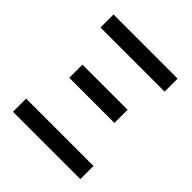

<svg xmlns="http://www.w3.org/2000/svg" viewBox="-199 -873 1010 1010"><g transform="rotate(45 306.5 -368.0)"><path d="M56 -98H557V0H56ZM139 -434H475V-336H139ZM68 -736H545V-639H68Z"/></g></svg>

Font: Noto Sans S Chinese Medium
Style: Regular
Weight: 500
Designer: Ryoko NISHIZUKA  (kana & ideographs); Paul D. Hunt (Latin, Greek & Cyrillic); Wenlong ZHANG  (bopomofo); Sandoll Communi
Foundry: Adobe Systems Incorporated
Version: Version 1.000;PS 1;hotconv 1.0.78;makeotf.lib2.5.61930